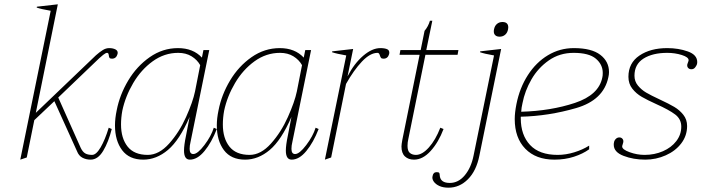

<svg xmlns="http://www.w3.org/2000/svg" viewBox="-20 -730 3254 890"><path d="M525 -480Q519 -458 499 -458Q490 -458 487.5 -462Q485 -466 484 -475.5Q483 -485 476 -485Q470 -485 458 -475.5Q446 -466 440 -460L250 -278L354 -45Q363 -26 375 -19Q387 -12 407 -12Q426 -12 446.5 -47Q467 -82 484 -138L498 -132Q483 -72 458.5 -31Q434 10 400 10Q379 10 362 1Q345 -8 337 -29L232 -261L139 -173L104 0L74 10L215 -680Q169 -688 150 -695L151 -699L248 -710L146 -207L425 -474Q442 -489 456.5 -498Q471 -507 486 -507Q504 -507 516 -500.5Q528 -494 525 -480Z M513 -149Q513 -181 521 -219Q535 -291 574.5 -357Q614 -423 674 -465Q734 -507 805 -507Q875 -507 916 -463L923 -498H950L863 -71Q859 -55 859 -40Q859 -16 876 -16Q896 -16 927.5 -57.5Q959 -99 971 -138L985 -132Q961 -70 928 -30Q895 10 860 10Q833 10 833 -32Q833 -57 842 -100L859 -188Q812 -80 758.5 -35Q705 10 644 10Q579 10 546 -34Q513 -78 513 -149ZM884 -306 908 -428Q894 -453 868 -469Q842 -485 806 -485Q742 -485 688 -446Q634 -407 597.5 -345Q561 -283 547 -217Q541 -184 541 -153Q541 -89 571.5 -50.5Q602 -12 665 -12Q717 -12 764 -64.5Q811 -117 842.5 -187.5Q874 -258 884 -306Z M985 -149Q985 -181 993 -219Q1007 -291 1046.5 -357Q1086 -423 1146 -465Q1206 -507 1277 -507Q1347 -507 1388 -463L1395 -498H1422L1335 -71Q1331 -55 1331 -40Q1331 -16 1348 -16Q1368 -16 1399.5 -57.5Q1431 -99 1443 -138L1457 -132Q1433 -70 1400 -30Q1367 10 1332 10Q1305 10 1305 -32Q1305 -57 1314 -100L1331 -188Q1284 -80 1230.5 -35Q1177 10 1116 10Q1051 10 1018 -34Q985 -78 985 -149ZM1356 -306 1380 -428Q1366 -453 1340 -469Q1314 -485 1278 -485Q1214 -485 1160 -446Q1106 -407 1069.5 -345Q1033 -283 1019 -217Q1013 -184 1013 -153Q1013 -89 1043.5 -50.5Q1074 -12 1137 -12Q1189 -12 1236 -64.5Q1283 -117 1314.5 -187.5Q1346 -258 1356 -306Z M1784 -480Q1778 -458 1758 -458Q1749 -458 1746 -462Q1743 -466 1740 -475.5Q1737 -485 1730 -485Q1696 -485 1658 -445Q1620 -405 1584 -341L1515 0L1486 10L1585 -473Q1539 -481 1519 -488L1520 -492L1617 -503L1591 -376Q1622 -436 1663.5 -471.5Q1705 -507 1743 -507Q1764 -507 1775.5 -501.5Q1787 -496 1784 -480Z M1873 -87Q1869 -70 1869 -54Q1869 -30 1880 -21Q1891 -12 1908 -12Q1937 -12 1968 -46.5Q1999 -81 2021 -138L2036 -132Q2013 -71 1976.5 -30.5Q1940 10 1899 10Q1873 10 1857 -5Q1841 -20 1841 -51Q1841 -60 1845 -82L1925 -476H1832L1836 -498H1930L1948 -587Q1965 -607 1973 -634H1984L1956 -498H2105L2101 -476H1952Z M2269 -584Q2269 -591 2270 -594Q2273 -610 2283.5 -619Q2294 -628 2309 -628Q2336 -628 2336 -603Q2336 -597 2335 -594Q2332 -578 2321.5 -569Q2311 -560 2296 -560Q2283 -560 2276 -566.5Q2269 -573 2269 -584ZM1985 87Q1988 68 2004 68Q2013 68 2015.5 71Q2018 74 2018 79.5Q2018 85 2019 88Q2024 118 2065 118Q2105 118 2134.5 82.5Q2164 47 2175 -8L2270 -473Q2224 -481 2205 -488L2206 -492L2303 -503L2202 -8Q2188 62 2149 101Q2110 140 2059 140Q2034 140 2016.5 132Q1999 124 1990.5 111.5Q1982 99 1985 87Z M2803 -396Q2803 -384 2800 -372Q2778 -266 2650.5 -229Q2523 -192 2394 -189V-182Q2394 -104 2437 -58Q2480 -12 2565 -12Q2603 -12 2642 -24Q2681 -36 2711 -55V-38Q2682 -17 2640.5 -3.5Q2599 10 2550 10Q2464 10 2415 -40.5Q2366 -91 2366 -178Q2366 -208 2374 -248Q2389 -323 2427 -382Q2465 -441 2520 -474Q2575 -507 2640 -507Q2722 -507 2762.5 -476Q2803 -445 2803 -396ZM2774 -392Q2774 -431 2742 -458Q2710 -485 2639 -485Q2574 -485 2524 -450Q2474 -415 2443.5 -362Q2413 -309 2402 -252Q2397 -231 2396 -212Q2534 -216 2645 -253Q2756 -290 2772 -371Q2774 -378 2774 -392Z M2825 -59Q2825 -66 2826 -69Q2827 -78 2834 -85.5Q2841 -93 2851 -93Q2860 -93 2865.5 -86.5Q2871 -80 2869 -70Q2868 -65 2866 -59.5Q2864 -54 2864 -51Q2864 -37 2898.5 -24.5Q2933 -12 2968 -12Q3014 -12 3053 -29Q3092 -46 3115 -76Q3138 -106 3138 -143Q3138 -178 3109.5 -199.5Q3081 -221 3023 -247Q2981 -266 2955 -281Q2929 -296 2911 -319Q2893 -342 2893 -374Q2893 -438 2944 -472.5Q2995 -507 3073 -507Q3125 -507 3168.5 -491.5Q3212 -476 3212 -442Q3212 -436 3211 -433Q3208 -424 3201.5 -416.5Q3195 -409 3185 -409Q3175 -409 3169.5 -415.5Q3164 -422 3166 -432Q3167 -436 3169.5 -442Q3172 -448 3172 -451Q3172 -465 3140.5 -475Q3109 -485 3073 -485Q3005 -485 2963 -458.5Q2921 -432 2921 -379Q2921 -353 2937 -333.5Q2953 -314 2975 -301Q2997 -288 3038 -269Q3081 -249 3105.5 -234.5Q3130 -220 3147.5 -198Q3165 -176 3165 -146Q3165 -101 3138 -65.5Q3111 -30 3066 -10Q3021 10 2971 10Q2916 10 2870.5 -7.5Q2825 -25 2825 -59Z"/></svg>

Font: Trirong Thin
Style: Italic
Weight: 250
Italic angle: -12°
Designer: Katatrad Team
Foundry: CadsonDemak
Version: Version 1.001